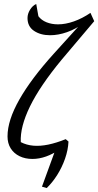

<svg xmlns="http://www.w3.org/2000/svg" viewBox="-20 -792 496 970"><path d="M192 151 265 -49 281 -37Q248 -14 213 -1.5Q178 11 144 11Q107 11 78.5 -3Q50 -17 34 -42.5Q18 -68 18 -103Q18 -184 78 -289.5Q138 -395 252 -521L396 -680L404 -676Q363 -645 318.5 -629.5Q274 -614 233 -614Q185 -614 152 -636Q119 -658 119 -701Q119 -722 131.5 -742.5Q144 -763 163 -772L174 -710Q189 -690 215 -679.5Q241 -669 273 -669Q311 -669 353.5 -684Q396 -699 437 -727L456 -685L292 -491Q182 -358 131.5 -254.5Q81 -151 85 -74Q114 -59 148.5 -56Q183 -53 224 -61.5Q265 -70 312 -89L326 -77Q324 -34 308.5 10Q293 54 269 92Q245 130 216 158Z"/></svg>

Font: Piazzolla 24pt
Style: Italic
Weight: 400
Italic angle: -11.3°
Designer: Juan Pablo del Peral
Foundry: Huerta Tipografica
Version: Version 2.005